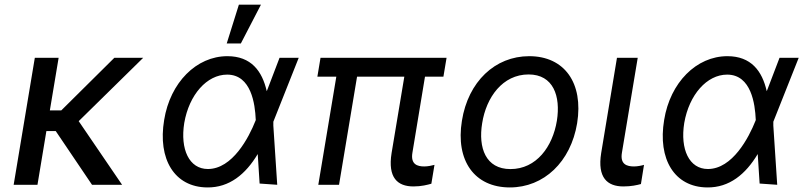

<svg xmlns="http://www.w3.org/2000/svg" viewBox="-20 -794 3462 825"><path d="M231.9 -545.5H129.6L38.7 0H141L179.3 -230.8H219.5L375.4 0H504.6L318.2 -273.4L595.2 -545.5H471.2L243.3 -319.6H194.2Z M869.7 11.4C965.6 12.8 1035.9 -45.8 1087.4 -132.1L1095.5 -5.3L1171.2 0L1154.5 -253.9V-271L1263.5 -545.5H1181.1L1128.2 -407L1126.1 -402.3C1106.5 -489.3 1058.6 -552.6 957 -552.6C823.9 -552.6 711.3 -439.3 685.4 -278.8C657 -109.4 730.1 9.9 869.7 11.4ZM771.7 -265.6C792.6 -387.1 869 -473.4 956 -473.4C1060 -473.4 1076 -345.9 1078.8 -280.9L1079.2 -278.8L1077.4 -274.1C1049.4 -203.5 979 -67.8 873.2 -67.8C792.6 -67.8 753.6 -152.7 771.7 -265.6ZM954.2 -607.2H1014.9L1101.2 -773.8H1006.4Z M1898.8 -545.5H1357.2L1343.7 -464.5H1425.1L1347.7 0H1436.8L1514.2 -464.5H1717.3L1662.6 -136.4C1645.6 -30.5 1687.9 7.1 1756.7 7.1C1791.2 7.1 1817.1 0 1833.5 -4.6L1846.9 -85.6C1836.6 -82.7 1818.5 -78.8 1802.9 -78.8C1773.8 -78.8 1743.6 -87.4 1752.1 -137.8L1806.1 -464.5H1885.3Z M2170.8 11.4C2317.1 11.4 2432.5 -98.4 2459.9 -264.6C2487.6 -437.5 2405.5 -552.6 2253.9 -552.6C2106.9 -552.6 1991.5 -442.8 1964.8 -275.2C1936.8 -103.7 2018.8 11.4 2170.8 11.4ZM2051.8 -264.6C2069.2 -375.4 2139.2 -474.1 2251.4 -474.1C2357.6 -474.1 2389.6 -381 2372.9 -275.6C2354.8 -164.1 2285.2 -67.5 2173.3 -67.5C2066.8 -67.5 2034.4 -159.1 2051.8 -264.6Z M2631 -545.5 2563.2 -136.4C2546.2 -30.5 2589.5 7.1 2658.7 7.1C2692.5 7.1 2717.3 1.4 2734 -3.2L2747.2 -85.6C2738.3 -82.7 2718.8 -78.8 2704.5 -78.8C2674 -78.8 2643.8 -87.4 2652.3 -137.8L2720.2 -545.5Z M3018.1 11.4C3114 12.8 3184.3 -45.8 3235.8 -132.1L3244 -5.3L3319.6 0L3302.9 -253.9V-271L3411.9 -545.5H3329.5L3276.6 -407L3274.5 -402.3C3255 -489.3 3207 -552.6 3105.5 -552.6C2972.3 -552.6 2859.7 -439.3 2833.8 -278.8C2805.4 -109.4 2878.6 9.9 3018.1 11.4ZM2920.1 -265.6C2941.1 -387.1 3017.4 -473.4 3104.4 -473.4C3208.5 -473.4 3224.4 -345.9 3227.3 -280.9L3227.6 -278.8L3225.9 -274.1C3197.8 -203.5 3127.5 -67.8 3021.7 -67.8C2941.1 -67.8 2902 -152.7 2920.1 -265.6Z"/></svg>

Font: Margiela Sans Text
Style: Italic
Weight: 400
Italic angle: -9.39999°
Designer: Stefan Endress, Andreas Faust
Version: Version 1.100;FEAKit 1.0